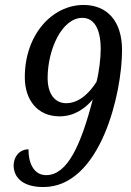

<svg xmlns="http://www.w3.org/2000/svg" viewBox="-20 -744 530 774"><path d="M155 10C385 10 472 -367 472 -542C472 -659 412 -724 317 -724C190 -724 80 -604 80 -433C80 -341 131 -275 220 -275C281 -275 324 -308 354 -343C306 -159 252 -38 166 -38C113 -38 94 -93 95 -142C58 -142 35 -112 35 -77C35 -34 65 10 155 10ZM247 -328C202 -328 172 -364 172 -430C172 -543 229 -672 312 -672C355 -672 386 -635 386 -545C386 -510 379 -451 369 -414C343 -373 301 -328 247 -328Z"/></svg>

Font: Noto Serif Tamil Condensed
Style: Italic
Weight: 400
Width: 3
Italic angle: -12°
Designer: Indian Type Foundry, Tom Grace, and the Monotype Design Team
Foundry: Monotype Imaging Inc.
Version: Version 2.003